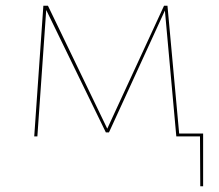

<svg xmlns="http://www.w3.org/2000/svg" viewBox="-20 -478 769 673"><path d="M692 175H682L681 0H598L558 -441L362 -14H351L142 -443L111 0H100L132 -458H148L356 -27L555 -458H567L608 -10H692Z"/></svg>

Font: Ysabeau SC Hairline
Style: Regular
Weight: 100
Designer: Christian Thalmann (Catharsis Fonts)
Version: Version 0.003